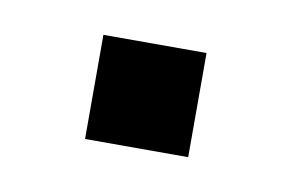

<svg xmlns="http://www.w3.org/2000/svg" viewBox="-30 -145 285 187"><g transform="rotate(10 112.0 -51.5)"><path d="M61 0V-103H163V0Z"/></g></svg>

Font: Host Grotesk Light
Style: Regular
Weight: 300
Designer: Doukan Karapınar
Foundry: Element Type
Version: Version 1.003